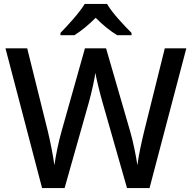

<svg xmlns="http://www.w3.org/2000/svg" viewBox="-20 -961 981 981"><path d="M527 -941H413C386 -896 326 -831 289 -793V-781H360C395 -803 433 -834 469 -870C504 -834 544 -802 579 -781H652V-793C615 -830 552 -896 527 -941ZM932 -714H822L717 -292C703 -234 688 -166 682 -117C675 -163 661 -236 645 -290L522 -714H414L295 -292C280 -240 265 -168 258 -117C251 -166 238 -234 224 -292L119 -714H8L195 0H310L434 -438C449 -491 465 -566 467 -589C471 -566 489 -489 503 -441L629 0H744Z"/></svg>

Font: Noto Sans Hanifi Rohingya Medium
Style: Regular
Weight: 500
Designer: Monotype Design Team and DaltonMaag
Foundry: Google LLC
Version: Version 2.102